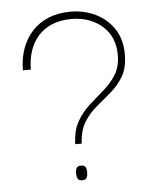

<svg xmlns="http://www.w3.org/2000/svg" viewBox="-46 -603 516 651"><g transform="rotate(-5 212.0 -277.5)"><path d="M217 -115H195Q196 -161 213.5 -191.5Q231 -222 256 -244.5Q281 -267 306 -288.5Q331 -310 348 -337Q365 -364 365 -404Q365 -466 323.5 -502.5Q282 -539 218 -539Q181 -539 152.5 -527Q124 -515 105 -493.5Q86 -472 76.5 -443Q67 -414 67 -380H40Q40 -420 52 -453.5Q64 -487 87 -512Q110 -537 143 -550.5Q176 -564 218 -564Q264 -564 303 -545Q342 -526 365.5 -490.5Q389 -455 389 -404Q389 -359 372 -330Q355 -301 330 -279.5Q305 -258 279.5 -237Q254 -216 236.5 -187.5Q219 -159 217 -115ZM208 9Q196 9 192.5 1.5Q189 -6 189 -17Q189 -27 192.5 -34Q196 -41 208 -41Q220 -41 223.5 -34Q227 -27 227 -17Q227 -6 223.5 1.5Q220 9 208 9Z"/></g></svg>

Font: Darker Grotesque Light
Style: Regular
Weight: 300
Designer: Gabriel Lam
Foundry: TypeRant
Version: Version 1.000;gftools[0.9.28]